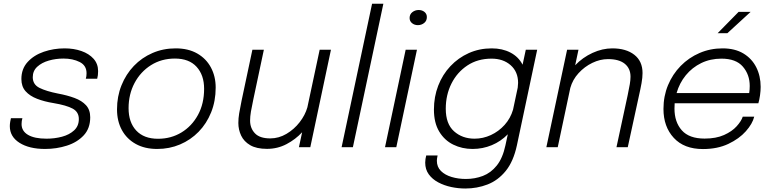

<svg xmlns="http://www.w3.org/2000/svg" viewBox="-20 -802 4220 1046"><path d="M225.5 9.5Q139 9.5 86.2 -24Q33.5 -57.5 33.5 -114.5Q33.5 -125.5 35.5 -138Q37.5 -150.5 39.5 -158H102Q97.5 -143 97.5 -126Q97.5 -88 132.8 -67.2Q168 -46.5 233.5 -46.5Q277.5 -46.5 317.8 -57.2Q358 -68 383.8 -91.8Q409.5 -115.5 409.5 -153.5Q409.5 -192 376 -210.2Q342.5 -228.5 271 -240.5Q221.5 -248.5 182 -263.8Q142.5 -279 119.5 -304.8Q96.5 -330.5 96.5 -371.5Q96.5 -427 130.5 -464.2Q164.5 -501.5 218.5 -520Q272.5 -538.5 332 -538.5Q382 -538.5 423.5 -524Q465 -509.5 489.8 -481.8Q514.5 -454 514.5 -414.5Q514.5 -391 509.5 -373H447.5Q449.5 -380 450.5 -386.8Q451.5 -393.5 451.5 -403Q451.5 -445.5 414 -464.2Q376.5 -483 326 -483Q284 -483 245.8 -472Q207.5 -461 183 -438.5Q158.5 -416 158.5 -381.5Q158.5 -341.5 195.2 -323.2Q232 -305 295 -292.5Q346.5 -283 386.2 -268.2Q426 -253.5 448.8 -228.5Q471.5 -203.5 471.5 -163Q471.5 -102.5 436 -64.5Q400.5 -26.5 344.2 -8.5Q288 9.5 225.5 9.5Z M836.5 9.5Q768.5 9.5 719.5 -17.8Q670.5 -45 644 -93.5Q617.5 -142 617.5 -206.5Q617.5 -276.5 641.8 -337Q666 -397.5 709.2 -442.8Q752.5 -488 810.8 -513.2Q869 -538.5 937 -538.5Q1005.5 -538.5 1054.2 -510.8Q1103 -483 1129 -434.5Q1155 -386 1155 -325Q1155 -251 1130.2 -189.8Q1105.5 -128.5 1062 -84Q1018.5 -39.5 960.8 -15Q903 9.5 836.5 9.5ZM841 -46Q911.5 -46 968.2 -80.2Q1025 -114.5 1058.5 -175.8Q1092 -237 1092 -318.5Q1092 -393 1051 -438Q1010 -483 933 -483Q859.5 -483 802.5 -447Q745.5 -411 713 -349.8Q680.5 -288.5 680.5 -212.5Q680.5 -135.5 722.2 -90.8Q764 -46 841 -46Z M1434.5 9Q1377.5 9 1343.2 -11Q1309 -31 1293.8 -63.2Q1278.5 -95.5 1278.5 -132Q1278.5 -157.5 1283 -184.5Q1287.5 -211.5 1296 -253L1355 -531H1417.5L1360 -260Q1351.5 -221 1347 -194Q1342.5 -167 1342.5 -145Q1342.5 -103.5 1368.8 -75.8Q1395 -48 1452.5 -48Q1499 -48 1540.8 -72.8Q1582.5 -97.5 1612.5 -136.2Q1642.5 -175 1654.5 -217L1721.5 -531H1783L1670.5 0H1608.5L1626 -81.5Q1590 -42.5 1541 -16.8Q1492 9 1434.5 9Z M2068.5 -781.5 1902.5 0H1841L2007 -781.5Z M2256.5 -665Q2238 -665 2224.8 -675.8Q2211.5 -686.5 2211.5 -704Q2211.5 -724 2226.5 -735.8Q2241.5 -747.5 2261 -747.5Q2279.5 -747.5 2292.5 -737Q2305.5 -726.5 2305.5 -709Q2305.5 -688.5 2290.8 -676.8Q2276 -665 2256.5 -665ZM2077.5 0 2190 -531H2251.5L2139 0Z M2554.5 9.5Q2497.5 9.5 2449.5 -14Q2401.5 -37.5 2372.8 -85.2Q2344 -133 2344 -205Q2344 -275 2367.5 -335.5Q2391 -396 2433.8 -441.5Q2476.5 -487 2534 -512.8Q2591.5 -538.5 2659 -538.5Q2717 -538.5 2761 -515.5Q2805 -492.5 2827 -449.5L2844.5 -531H2906.5L2796 -10Q2777 78 2735 129.5Q2693 181 2636 203Q2579 225 2515 225Q2476.5 225 2438 216.8Q2399.5 208.5 2367.5 191.5Q2335.5 174.5 2316 147.8Q2296.5 121 2296.5 84Q2296.5 73.5 2298 64.5Q2299.5 55.5 2302 45H2364Q2360 63 2360 73.5Q2360 107.5 2382.2 129.5Q2404.5 151.5 2440.5 162.2Q2476.5 173 2518 173Q2567 173 2610.5 156.5Q2654 140 2686.2 100Q2718.5 60 2733.5 -10L2746.5 -70.5Q2708.5 -31.5 2659 -11Q2609.5 9.5 2554.5 9.5ZM2408.5 -209.5Q2408.5 -127 2453.5 -86.8Q2498.5 -46.5 2565.5 -46.5Q2611.5 -46.5 2654.2 -66.2Q2697 -86 2729 -121.5Q2761 -157 2775 -204.5L2800.5 -324.5Q2802.5 -340 2802.5 -350.5Q2802.5 -411 2762 -446.8Q2721.5 -482.5 2658 -482.5Q2582.5 -482.5 2526.5 -445.5Q2470.5 -408.5 2439.5 -346.8Q2408.5 -285 2408.5 -209.5Z M2956.5 0 3069.5 -531H3131.5L3113.5 -446.5Q3154 -489 3208 -513.8Q3262 -538.5 3316 -538.5Q3391 -538.5 3435.8 -503.5Q3480.5 -468.5 3480.5 -404Q3480.5 -379.5 3475 -348.8Q3469.5 -318 3460.5 -278.5L3400 0H3338.5L3399.5 -283.5Q3407.5 -321.5 3411.2 -343.8Q3415 -366 3415 -384.5Q3415 -429 3383.8 -454.5Q3352.5 -480 3292.5 -480Q3249.5 -480 3207 -459.5Q3164.5 -439 3132 -403.5Q3099.5 -368 3087 -323L3018.5 0Z M4089 -166.5Q4079.5 -127.5 4043.2 -86.8Q4007 -46 3947.8 -18Q3888.5 10 3809.5 10Q3707 10 3650.8 -50.8Q3594.5 -111.5 3594.5 -208.5Q3594.5 -278 3619.2 -337.8Q3644 -397.5 3688.2 -442.8Q3732.5 -488 3791 -513.2Q3849.5 -538.5 3916.5 -538.5Q3983.5 -538.5 4029.8 -510.8Q4076 -483 4100 -435.5Q4124 -388 4124 -328.5Q4124 -307.5 4120.5 -282.5Q4117 -257.5 4111.5 -239.5H3655.5Q3654.5 -225.5 3654.5 -210.5Q3654.5 -137 3694.5 -92Q3734.5 -47 3818.5 -47Q3881 -47 3924.5 -66.5Q3968 -86 3993.2 -114Q4018.5 -142 4026.5 -166.5ZM3910.5 -482.5Q3850 -482.5 3800.5 -458.5Q3751 -434.5 3716.2 -392Q3681.5 -349.5 3666 -295H4061.5Q4064.5 -313 4064.5 -333.5Q4064.5 -395.5 4027 -439Q3989.5 -482.5 3910.5 -482.5ZM3889.5 -621 4004 -737.5H4069.5L3942.5 -621Z"/></svg>

Font: Epilogue Light
Style: Italic
Weight: 300
Italic angle: -12°
Designer: Tyler Finck
Foundry: Etcetera Type Co
Version: Version 2.111; ttfautohint (v1.8.3)